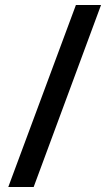

<svg xmlns="http://www.w3.org/2000/svg" viewBox="-20 -739 432 764"><path d="M382 -719 114 5H13L282 -719Z"/></svg>

Font: Noto Sans Arabic ExtCond SemBd
Style: Regular
Weight: 600
Width: 2
Designer: Monotype Design Team, Nadine Chahine, Nizar Qandah and Khaled Hosny
Foundry: Monotype Imaging Inc.
Version: Version 2.012; ttfautohint (v1.8.4.7-5d5b)